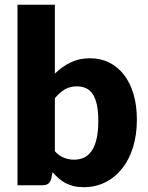

<svg xmlns="http://www.w3.org/2000/svg" viewBox="-20 -768 614 796"><path d="M52.5 0V-748.5H207.5V-463Q237.5 -492 273 -509.2Q308.5 -526.5 353 -526.5Q397 -526.5 433 -508.5Q469 -490.5 494.5 -457.2Q520 -424 533.8 -377Q547.5 -330 547.5 -272Q547.5 -209 531.5 -157.5Q515.5 -106 486.2 -69.2Q457 -32.5 416.5 -12.2Q376 8 327 8Q303.5 8 285 3.5Q266.5 -1 251 -9.2Q235.5 -17.5 222.8 -29Q210 -40.5 198 -54L192.5 -28Q188.5 -12 179.5 -6Q170.5 0 155.5 0ZM298.5 -410Q270 -410 249 -397.5Q228 -385 207.5 -361V-141Q225 -121.5 245.5 -113.8Q266 -106 287 -106Q309 -106 327.5 -114.2Q346 -122.5 359.2 -141.2Q372.5 -160 380 -190.8Q387.5 -221.5 387.5 -266.5Q387.5 -305.5 381.8 -332.8Q376 -360 364.8 -377.2Q353.5 -394.5 336.8 -402.2Q320 -410 298.5 -410Z"/></svg>

Font: Lato Black
Style: Regular
Weight: 900
Designer: Lukasz Dziedzic
Foundry: tyPoland Lukasz Dziedzic
Version: Version 2.007; 2014-02-27